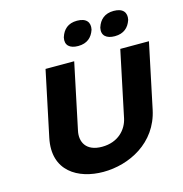

<svg xmlns="http://www.w3.org/2000/svg" viewBox="-128 -1014 1084 1139"><g transform="rotate(-15 414.0 -444.5)"><path d="M193 -670 109 -271C67 -73 214 9 367 9C526 9 703 -78 744 -271L828 -670H652L567 -266C553 -201 498 -137 398 -137C299 -137 270 -201 284 -266L369 -670ZM346 -822C336 -776 364 -751 416 -751C472 -751 502 -781 516 -822L517 -825C526 -867 505 -898 447 -898C391 -898 361 -868 347 -825ZM570 -822C560 -776 589 -751 641 -751C697 -751 727 -781 741 -822L742 -825C751 -867 730 -898 672 -898C616 -898 585 -868 571 -825Z"/></g></svg>

Font: LT Wave Black
Style: Italic
Weight: 900
Designer: Daniel Lyons
Version: Version 2.5 (Glyphs App)